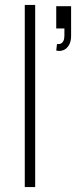

<svg xmlns="http://www.w3.org/2000/svg" viewBox="-20 -755 307 775"><path d="M80 0V-735H122V0ZM210 -577Q224.5 -576 231 -582.8Q237.5 -589.5 239 -600Q240.5 -610.5 240 -629Q240 -632 240 -634.8Q240 -637.5 240 -640H207V-730H267V-610Q267 -588.5 258.8 -573.8Q250.5 -559 236.8 -553Q223 -547 207 -551Z"/></svg>

Font: Vela Sans GX ExtLt
Style: Regular
Weight: 200
Designer: Principal design: Mikhail Sharanda - project Manrope.
Design modification: Ravid Balaliev
Foundry: Mikhail Sharanda
Version: Version 1.001